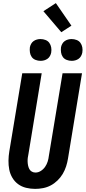

<svg xmlns="http://www.w3.org/2000/svg" viewBox="-20 -1206 550 1234"><path d="M206 8Q176 8 147.5 1Q119 -6 96.5 -22.5Q74 -39 59.5 -63.5Q45 -88 39.5 -116Q34 -144 34.5 -174Q35 -204 40 -234L123 -735H248L163 -217Q160 -204 158.5 -191.5Q157 -179 157.5 -166.5Q158 -154 160.5 -142Q163 -130 168.5 -119.5Q174 -109 184.5 -103Q195 -97 208 -97Q226 -97 242.5 -107.5Q259 -118 270 -134Q281 -150 286.5 -168Q292 -186 294 -204L382 -735H507L417 -187Q413 -162 405 -137Q397 -112 383.5 -89Q370 -66 350 -46.5Q330 -27 306.5 -14.5Q283 -2 257 3Q231 8 206 8ZM441 -815Q424 -815 408.5 -821Q393 -827 384 -839.5Q375 -852 372.5 -868.5Q370 -885 372 -902Q374 -913 380 -924Q386 -935 396 -942Q406 -949 417.5 -952Q429 -955 440 -955Q457 -955 472.5 -949Q488 -943 497 -930.5Q506 -918 509 -901.5Q512 -885 509 -868Q507 -857 501 -846Q495 -835 485 -828Q475 -821 463.5 -818Q452 -815 441 -815ZM241 -815Q224 -815 208.5 -821Q193 -827 184 -839.5Q175 -852 172.5 -868.5Q170 -885 172 -902Q174 -913 180 -924Q186 -935 196 -942Q206 -949 217.5 -952Q229 -955 240 -955Q257 -955 272.5 -949Q288 -943 297 -930.5Q306 -918 309 -901.5Q312 -885 309 -868Q307 -857 301 -846Q295 -835 285 -828Q275 -821 263.5 -818Q252 -815 241 -815ZM374 -999 259 -1134 339 -1186 439 -1041Z"/></svg>

Font: Iosevka SS18 Extrabold
Style: Italic
Weight: 800
Italic angle: -9°
Monospace: yes
Designer: Belleve Invis
Foundry: Belleve Invis
Version: Version 25.1.1; ttfautohint (v1.8.4)